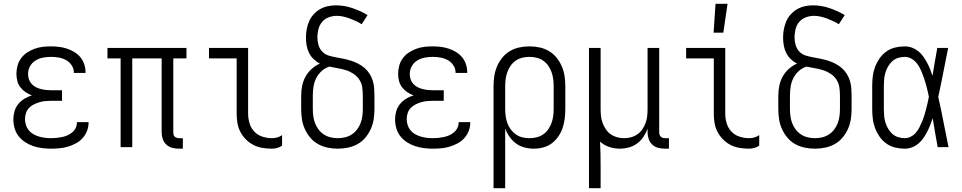

<svg xmlns="http://www.w3.org/2000/svg" viewBox="-20 -771 5040 1006"><path d="M247 8Q224 8 200.5 5Q177 2 154.5 -5.5Q132 -13 112 -26Q92 -39 77.5 -57.5Q63 -76 56.5 -99Q50 -122 50 -146Q50 -167 56 -188Q62 -209 75.5 -225.5Q89 -242 107.5 -253.5Q126 -265 147 -271Q129 -278 113.5 -288.5Q98 -299 86.5 -314Q75 -329 70.5 -347.5Q66 -366 66 -384Q66 -406 72 -427.5Q78 -449 91 -466.5Q104 -484 122.5 -496Q141 -508 161.5 -515.5Q182 -523 203.5 -525.5Q225 -528 247 -528Q268 -528 289 -525.5Q310 -523 330 -516.5Q350 -510 368.5 -499Q387 -488 400.5 -472Q414 -456 421 -435.5Q428 -415 428 -394V-389H367V-392Q367 -412 355 -429.5Q343 -447 325.5 -456.5Q308 -466 287.5 -469.5Q267 -473 247 -473Q226 -473 205 -469Q184 -465 166 -454Q148 -443 137.5 -424Q127 -405 127 -383Q127 -369 131.5 -355.5Q136 -342 145.5 -331.5Q155 -321 167.5 -314.5Q180 -308 194 -304.5Q208 -301 222 -299.5Q236 -298 250 -298H305V-243H250Q234 -243 218 -241.5Q202 -240 187 -235.5Q172 -231 157.5 -224Q143 -217 132 -205.5Q121 -194 116 -178.5Q111 -163 111 -147Q111 -131 116 -115.5Q121 -100 131 -88Q141 -76 155 -68Q169 -60 184.5 -55.5Q200 -51 215.5 -49Q231 -47 247 -47Q262 -47 276.5 -48.5Q291 -50 305.5 -53Q320 -56 333.5 -62Q347 -68 358.5 -77.5Q370 -87 376.5 -100.5Q383 -114 383 -129V-131H444V-128Q444 -105 435.5 -84Q427 -63 412 -46.5Q397 -30 377 -19.5Q357 -9 335.5 -2.5Q314 4 291.5 6Q269 8 247 8Z M938 8H918Q900 8 882.5 3.5Q865 -1 852 -13Q839 -25 833 -42Q827 -59 827 -77V-465H673V0H612V-465H543V-520H957V-465H888V-77Q888 -71 889.5 -65Q891 -59 895.5 -55Q900 -51 906 -49Q912 -47 918 -47H938Z M1405 8Q1380 8 1355.5 4Q1331 0 1309 -11Q1287 -22 1269 -40Q1251 -58 1239.5 -80Q1228 -102 1224 -126.5Q1220 -151 1220 -176V-465H1075V-520H1280V-176Q1280 -150 1287.5 -125Q1295 -100 1312.5 -81.5Q1330 -63 1355 -55Q1380 -47 1405 -47Q1419 -47 1433 -51Q1447 -55 1458 -63V-8Q1447 0 1433 4Q1419 8 1405 8Z M1750 8Q1723 8 1696.5 2.5Q1670 -3 1646.5 -16Q1623 -29 1605.5 -50Q1588 -71 1577 -95.5Q1566 -120 1562 -146.5Q1558 -173 1558 -200V-269Q1558 -295 1563 -320.5Q1568 -346 1580.5 -369Q1593 -392 1612.5 -409.5Q1632 -427 1656 -438Q1638 -447 1623 -461.5Q1608 -476 1599 -494.5Q1590 -513 1586.5 -533.5Q1583 -554 1583 -574Q1583 -596 1587 -617.5Q1591 -639 1599.5 -659Q1608 -679 1623 -695.5Q1638 -712 1657 -723Q1676 -734 1697.5 -738.5Q1719 -743 1740 -743Q1784 -743 1826.5 -728.5Q1869 -714 1906 -692L1875 -644Q1861 -653 1845 -660.5Q1829 -668 1813 -674Q1797 -680 1779.5 -684Q1762 -688 1745 -688Q1724 -688 1703 -680.5Q1682 -673 1668 -656.5Q1654 -640 1648.5 -618.5Q1643 -597 1643 -576Q1643 -556 1648.5 -536Q1654 -516 1668 -501Q1682 -486 1701.5 -480Q1721 -474 1741 -470.5Q1761 -467 1780.5 -463Q1800 -459 1819 -453Q1838 -447 1856.5 -437.5Q1875 -428 1890 -415Q1905 -402 1916 -385Q1927 -368 1933 -348.5Q1939 -329 1940.5 -309Q1942 -289 1942 -269V-200Q1942 -173 1938 -146.5Q1934 -120 1923 -95.5Q1912 -71 1894.5 -50Q1877 -29 1853.5 -16Q1830 -3 1803.5 2.5Q1777 8 1750 8ZM1750 -47Q1769 -47 1788 -51.5Q1807 -56 1823 -66.5Q1839 -77 1850.5 -92Q1862 -107 1869 -125Q1876 -143 1878.5 -162Q1881 -181 1881 -200V-269Q1881 -291 1878 -313Q1875 -335 1863 -353.5Q1851 -372 1832 -384.5Q1813 -397 1792 -403.5Q1771 -410 1749.5 -413.5Q1728 -417 1706 -422Q1683 -415 1665 -398.5Q1647 -382 1636.5 -361Q1626 -340 1622.5 -316Q1619 -292 1619 -269V-200Q1619 -181 1621.5 -162Q1624 -143 1631 -125Q1638 -107 1649.5 -92Q1661 -77 1677 -66.5Q1693 -56 1712 -51.5Q1731 -47 1750 -47Z M2247 8Q2224 8 2200.5 5Q2177 2 2154.5 -5.5Q2132 -13 2112 -26Q2092 -39 2077.5 -57.5Q2063 -76 2056.5 -99Q2050 -122 2050 -146Q2050 -167 2056 -188Q2062 -209 2075.5 -225.5Q2089 -242 2107.5 -253.5Q2126 -265 2147 -271Q2129 -278 2113.5 -288.5Q2098 -299 2086.5 -314Q2075 -329 2070.5 -347.5Q2066 -366 2066 -384Q2066 -406 2072 -427.5Q2078 -449 2091 -466.5Q2104 -484 2122.5 -496Q2141 -508 2161.5 -515.5Q2182 -523 2203.5 -525.5Q2225 -528 2247 -528Q2268 -528 2289 -525.5Q2310 -523 2330 -516.5Q2350 -510 2368.5 -499Q2387 -488 2400.5 -472Q2414 -456 2421 -435.5Q2428 -415 2428 -394V-389H2367V-392Q2367 -412 2355 -429.5Q2343 -447 2325.5 -456.5Q2308 -466 2287.5 -469.5Q2267 -473 2247 -473Q2226 -473 2205 -469Q2184 -465 2166 -454Q2148 -443 2137.5 -424Q2127 -405 2127 -383Q2127 -369 2131.5 -355.5Q2136 -342 2145.5 -331.5Q2155 -321 2167.5 -314.5Q2180 -308 2194 -304.5Q2208 -301 2222 -299.5Q2236 -298 2250 -298H2305V-243H2250Q2234 -243 2218 -241.5Q2202 -240 2187 -235.5Q2172 -231 2157.5 -224Q2143 -217 2132 -205.5Q2121 -194 2116 -178.5Q2111 -163 2111 -147Q2111 -131 2116 -115.5Q2121 -100 2131 -88Q2141 -76 2155 -68Q2169 -60 2184.5 -55.5Q2200 -51 2215.5 -49Q2231 -47 2247 -47Q2262 -47 2276.5 -48.5Q2291 -50 2305.5 -53Q2320 -56 2333.5 -62Q2347 -68 2358.5 -77.5Q2370 -87 2376.5 -100.5Q2383 -114 2383 -129V-131H2444V-128Q2444 -105 2435.5 -84Q2427 -63 2412 -46.5Q2397 -30 2377 -19.5Q2357 -9 2335.5 -2.5Q2314 4 2291.5 6Q2269 8 2247 8Z M2566 215V-320Q2566 -347 2570 -373Q2574 -399 2584.5 -423.5Q2595 -448 2612 -469Q2629 -490 2652 -503.5Q2675 -517 2701 -522.5Q2727 -528 2754 -528Q2781 -528 2807 -522.5Q2833 -517 2856 -503.5Q2879 -490 2896 -469Q2913 -448 2923.5 -423.5Q2934 -399 2938 -373Q2942 -347 2942 -320V-200Q2942 -175 2939 -150Q2936 -125 2928 -101Q2920 -77 2905.5 -56Q2891 -35 2871 -20Q2851 -5 2826.5 1.5Q2802 8 2777 8Q2752 8 2727.5 1.5Q2703 -5 2683.5 -19.5Q2664 -34 2649.5 -54.5Q2635 -75 2627 -98V215ZM2754 -47Q2773 -47 2791.5 -51.5Q2810 -56 2825.5 -66.5Q2841 -77 2852 -92.5Q2863 -108 2869.5 -126Q2876 -144 2878.5 -162.5Q2881 -181 2881 -200V-320Q2881 -339 2878.5 -357.5Q2876 -376 2869.5 -394Q2863 -412 2852 -427.5Q2841 -443 2825.5 -453.5Q2810 -464 2791.5 -468.5Q2773 -473 2754 -473Q2735 -473 2716.5 -468.5Q2698 -464 2682.5 -453.5Q2667 -443 2656 -427.5Q2645 -412 2638.5 -394Q2632 -376 2629.5 -357.5Q2627 -339 2627 -320V-200Q2627 -181 2629.5 -162.5Q2632 -144 2638.5 -126Q2645 -108 2656 -93Q2667 -78 2682.5 -67Q2698 -56 2716.5 -51.5Q2735 -47 2754 -47Z M3066 215V-520H3127V-200Q3127 -181 3129 -162.5Q3131 -144 3137.5 -126.5Q3144 -109 3154.5 -93.5Q3165 -78 3180 -67.5Q3195 -57 3213 -52Q3231 -47 3250 -47Q3269 -47 3287 -52Q3305 -57 3320 -67.5Q3335 -78 3345.5 -93.5Q3356 -109 3362.5 -126.5Q3369 -144 3371 -162.5Q3373 -181 3373 -200V-520H3434V-77Q3434 -71 3436 -65Q3438 -59 3442 -55Q3446 -51 3452 -49Q3458 -47 3464 -47H3485V8H3464Q3446 8 3428.5 3.5Q3411 -1 3398 -13Q3385 -25 3379 -42Q3373 -59 3373 -77V-97Q3365 -74 3351.5 -54Q3338 -34 3318.5 -19.5Q3299 -5 3275 1.5Q3251 8 3227 8Q3199 8 3172 -1Q3145 -10 3124 -29Q3126 5 3126.5 39Q3127 73 3127 108V215Z M3905 8Q3880 8 3855.5 4Q3831 0 3809 -11Q3787 -22 3769 -40Q3751 -58 3739.5 -80Q3728 -102 3724 -126.5Q3720 -151 3720 -176V-465H3575V-520H3780V-176Q3780 -150 3787.5 -125Q3795 -100 3812.5 -81.5Q3830 -63 3855 -55Q3880 -47 3905 -47Q3919 -47 3933 -51Q3947 -55 3958 -63V-8Q3947 0 3933 4Q3919 8 3905 8ZM3719 -600 3729 -751H3792L3770 -600Z M4250 8Q4223 8 4196.5 2.5Q4170 -3 4146.5 -16Q4123 -29 4105.5 -50Q4088 -71 4077 -95.5Q4066 -120 4062 -146.5Q4058 -173 4058 -200V-269Q4058 -295 4063 -320.5Q4068 -346 4080.5 -369Q4093 -392 4112.5 -409.5Q4132 -427 4156 -438Q4138 -447 4123 -461.5Q4108 -476 4099 -494.5Q4090 -513 4086.5 -533.5Q4083 -554 4083 -574Q4083 -596 4087 -617.5Q4091 -639 4099.5 -659Q4108 -679 4123 -695.5Q4138 -712 4157 -723Q4176 -734 4197.5 -738.5Q4219 -743 4240 -743Q4284 -743 4326.5 -728.5Q4369 -714 4406 -692L4375 -644Q4361 -653 4345 -660.5Q4329 -668 4313 -674Q4297 -680 4279.5 -684Q4262 -688 4245 -688Q4224 -688 4203 -680.5Q4182 -673 4168 -656.5Q4154 -640 4148.5 -618.5Q4143 -597 4143 -576Q4143 -556 4148.5 -536Q4154 -516 4168 -501Q4182 -486 4201.5 -480Q4221 -474 4241 -470.5Q4261 -467 4280.5 -463Q4300 -459 4319 -453Q4338 -447 4356.5 -437.5Q4375 -428 4390 -415Q4405 -402 4416 -385Q4427 -368 4433 -348.5Q4439 -329 4440.5 -309Q4442 -289 4442 -269V-200Q4442 -173 4438 -146.5Q4434 -120 4423 -95.5Q4412 -71 4394.5 -50Q4377 -29 4353.5 -16Q4330 -3 4303.5 2.5Q4277 8 4250 8ZM4250 -47Q4269 -47 4288 -51.5Q4307 -56 4323 -66.5Q4339 -77 4350.5 -92Q4362 -107 4369 -125Q4376 -143 4378.5 -162Q4381 -181 4381 -200V-269Q4381 -291 4378 -313Q4375 -335 4363 -353.5Q4351 -372 4332 -384.5Q4313 -397 4292 -403.5Q4271 -410 4249.5 -413.5Q4228 -417 4206 -422Q4183 -415 4165 -398.5Q4147 -382 4136.5 -361Q4126 -340 4122.5 -316Q4119 -292 4119 -269V-200Q4119 -181 4121.5 -162Q4124 -143 4131 -125Q4138 -107 4149.5 -92Q4161 -77 4177 -66.5Q4193 -56 4212 -51.5Q4231 -47 4250 -47Z M4721 8Q4695 8 4670 2Q4645 -4 4624 -19Q4603 -34 4588.5 -55Q4574 -76 4565 -100Q4556 -124 4553 -149.5Q4550 -175 4550 -200V-320Q4550 -345 4553 -370.5Q4556 -396 4565 -420Q4574 -444 4588.5 -465Q4603 -486 4624 -501Q4645 -516 4670 -522Q4695 -528 4721 -528Q4740 -528 4758 -521.5Q4776 -515 4791 -503Q4806 -491 4817 -475.5Q4828 -460 4837 -443.5Q4846 -427 4853 -409.5Q4860 -392 4866 -374Q4872 -410 4878 -446.5Q4884 -483 4891 -520H4948Q4935 -456 4922.5 -391.5Q4910 -327 4896 -263Q4911 -198 4923.5 -132Q4936 -66 4950 0H4893Q4886 -38 4879.5 -76Q4873 -114 4867 -152Q4861 -134 4854 -116Q4847 -98 4838 -80.5Q4829 -63 4818 -47Q4807 -31 4792 -18.5Q4777 -6 4758.5 1Q4740 8 4721 8ZM4721 -47Q4737 -47 4752.5 -55Q4768 -63 4779 -76Q4790 -89 4797.5 -104Q4805 -119 4811.5 -134.5Q4818 -150 4823 -166Q4828 -182 4832 -198Q4836 -214 4840 -230.5Q4844 -247 4847 -264Q4844 -280 4840 -296Q4836 -312 4832 -327.5Q4828 -343 4822.5 -358.5Q4817 -374 4811 -389.5Q4805 -405 4797 -419.5Q4789 -434 4778 -446Q4767 -458 4752 -465.5Q4737 -473 4721 -473Q4703 -473 4685.5 -467.5Q4668 -462 4655 -450Q4642 -438 4633 -422.5Q4624 -407 4619 -390Q4614 -373 4612.5 -355.5Q4611 -338 4611 -320V-200Q4611 -182 4612.5 -164.5Q4614 -147 4619 -130Q4624 -113 4633 -97.5Q4642 -82 4655 -70Q4668 -58 4685.5 -52.5Q4703 -47 4721 -47Z"/></svg>

Font: Iosevka Light
Style: Regular
Weight: 300
Monospace: yes
Designer: Belleve Invis
Foundry: Belleve Invis
Version: Version 32.5.0; ttfautohint (v1.8.4)